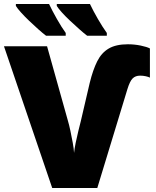

<svg xmlns="http://www.w3.org/2000/svg" viewBox="-20 -947 787 967"><path d="M686 -566Q662 -566 648 -552Q634 -538 622 -499L470 0H243L0 -714H217L322 -339Q328 -319 334.5 -288.5Q341 -258 346.5 -227.5Q352 -197 353 -177Q355 -197 361 -227Q367 -257 374.5 -287Q382 -317 387 -337L432 -530Q448 -595 469.5 -638Q491 -681 527.5 -702.5Q564 -724 624 -724Q657 -724 688.5 -717.5Q720 -711 735 -703V-556Q728 -560 714 -563Q700 -566 686 -566ZM433 -927Q449 -893 473 -851.5Q497 -810 518 -781V-767H419Q402 -780 379.5 -800Q357 -820 333.5 -842Q310 -864 292 -884Q274 -904 266 -917V-927ZM227 -927Q243 -893 266.5 -851.5Q290 -810 311 -781V-767H212Q195 -780 172.5 -800Q150 -820 127 -842Q104 -864 86 -884Q68 -904 60 -917V-927Z"/></svg>

Font: Noto Sans Black
Style: Regular
Weight: 900
Designer: Monotype Design Team
Foundry: Monotype Imaging Inc.
Version: Version 2.007